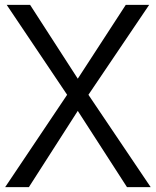

<svg xmlns="http://www.w3.org/2000/svg" viewBox="-20 -770 641 790"><path d="M600 0H502.5L300 -313.8L98.8 0H1.2L256.2 -380L7.5 -750H103.8L300 -446.2L497.5 -750H593.8L343.8 -380Z"/></svg>

Font: Now Alt
Style: Regular
Weight: 400
Designer: Alfredo Marco Pradil
Foundry: Alfredo Marco Pradil
Version: Version 1.002;PS 001.002;hotconv 1.0.88;makeotf.lib2.5.64775